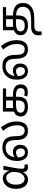

<svg xmlns="http://www.w3.org/2000/svg" viewBox="1670 -2310 961 4341"><g transform="rotate(-90 2150.5 -139.5)"><path d="M260 13Q199 13 152 -18.5Q105 -50 78.5 -111.5Q52 -173 52 -262Q52 -356 85 -421.5Q118 -487 172.5 -522Q227 -557 290 -557Q324 -557 356.5 -543Q389 -529 415.5 -497.5Q442 -466 457 -414H460L483 -543H573Q562 -490 550.5 -431Q539 -372 528.5 -314.5Q518 -257 511.5 -206.5Q505 -156 505 -119Q505 -92 520.5 -77.5Q536 -63 559 -63Q568 -63 578 -65Q588 -67 596 -71L609 -1Q598 4 581 8.5Q564 13 540 13Q492 13 462.5 -13.5Q433 -40 433 -97H429Q367 13 260 13ZM279 -64Q315 -64 347.5 -86.5Q380 -109 402 -147.5Q424 -186 427 -232L436 -335Q424 -379 408.5 -407.5Q393 -436 375 -452Q357 -468 337.5 -474Q318 -480 299 -480Q260 -480 225 -455.5Q190 -431 168 -383Q146 -335 146 -263Q146 -168 181.5 -116Q217 -64 279 -64Z M874 12Q821 12 777 -14Q733 -40 707.5 -96.5Q682 -153 682 -242Q682 -323 706 -384Q730 -445 772 -485.5Q814 -526 868.5 -546Q923 -566 984 -566Q1032 -566 1082 -553Q1132 -540 1170 -502Q1198 -475 1213.5 -440Q1229 -405 1235.5 -359Q1242 -313 1242 -252Q1242 -217 1245.5 -188Q1249 -159 1258 -136Q1267 -113 1283 -95Q1298 -79 1319 -70.5Q1340 -62 1369 -62Q1402 -62 1429 -78Q1456 -94 1472 -132Q1488 -170 1488 -237Q1488 -303 1472 -359Q1456 -415 1427.5 -461.5Q1399 -508 1363 -547L1441 -600Q1503 -521 1539 -434Q1575 -347 1575 -244Q1575 -159 1550.5 -102Q1526 -45 1479 -16.5Q1432 12 1362 12Q1319 12 1283.5 -0.5Q1248 -13 1222 -38Q1190 -68 1173 -121Q1156 -174 1155 -250Q1155 -286 1151 -324Q1147 -362 1135 -396.5Q1123 -431 1097 -455Q1077 -473 1049 -482.5Q1021 -492 980 -492Q911 -492 862 -458.5Q813 -425 787 -366.5Q761 -308 761 -232Q761 -168 776.5 -129Q792 -90 818.5 -73Q845 -56 878 -56Q905 -56 924.5 -67.5Q944 -79 954.5 -101Q965 -123 965 -155Q965 -205 939 -231.5Q913 -258 872 -258Q832 -258 797 -237Q762 -216 733 -184L718 -248Q748 -283 792.5 -305.5Q837 -328 886 -328Q958 -328 1002.5 -284Q1047 -240 1047 -165Q1047 -110 1026 -70Q1005 -30 966.5 -9Q928 12 874 12Z M1899 12Q1839 12 1791 -7Q1743 -26 1715 -63Q1687 -100 1687 -152Q1687 -206 1715.5 -245.5Q1744 -285 1806 -306.5Q1868 -328 1970 -328H2150Q2202 -328 2240 -323Q2278 -318 2306.5 -307.5Q2335 -297 2358 -279Q2384 -259 2399 -226.5Q2414 -194 2414 -152Q2414 -76 2368.5 -34Q2323 8 2240 8Q2217 8 2190 5Q2163 2 2140 -5L2159 -72Q2174 -68 2193.5 -65Q2213 -62 2232 -62Q2279 -62 2303.5 -85Q2328 -108 2328 -156Q2328 -190 2313 -210.5Q2298 -231 2273.5 -241Q2249 -251 2218.5 -254.5Q2188 -258 2157 -258H1963Q1912 -258 1876.5 -252Q1841 -246 1816 -232Q1794 -219 1783.5 -200.5Q1773 -182 1773 -153Q1773 -107 1811 -83.5Q1849 -60 1907 -60Q1951 -60 1982.5 -73.5Q2014 -87 2031.5 -120Q2049 -153 2049 -213V-482H1877V-302L1798 -286V-554H2321V-482H2134V-226Q2134 -159 2122.5 -121Q2111 -83 2090 -57Q2059 -19 2010.5 -3.5Q1962 12 1899 12Z M2712 12Q2659 12 2615 -14Q2571 -40 2545.5 -96.5Q2520 -153 2520 -242Q2520 -323 2544 -384Q2568 -445 2610 -485.5Q2652 -526 2706.5 -546Q2761 -566 2822 -566Q2870 -566 2920 -553Q2970 -540 3008 -502Q3036 -475 3051.5 -440Q3067 -405 3073.5 -359Q3080 -313 3080 -252Q3080 -217 3083.5 -188Q3087 -159 3096 -136Q3105 -113 3121 -95Q3136 -79 3157 -70.5Q3178 -62 3207 -62Q3240 -62 3267 -78Q3294 -94 3310 -132Q3326 -170 3326 -237Q3326 -303 3310 -359Q3294 -415 3265.5 -461.5Q3237 -508 3201 -547L3279 -600Q3341 -521 3377 -434Q3413 -347 3413 -244Q3413 -159 3388.5 -102Q3364 -45 3317 -16.5Q3270 12 3200 12Q3157 12 3121.5 -0.5Q3086 -13 3060 -38Q3028 -68 3011 -121Q2994 -174 2993 -250Q2993 -286 2989 -324Q2985 -362 2973 -396.5Q2961 -431 2935 -455Q2915 -473 2887 -482.5Q2859 -492 2818 -492Q2749 -492 2700 -458.5Q2651 -425 2625 -366.5Q2599 -308 2599 -232Q2599 -168 2614.5 -129Q2630 -90 2656.5 -73Q2683 -56 2716 -56Q2743 -56 2762.5 -67.5Q2782 -79 2792.5 -101Q2803 -123 2803 -155Q2803 -205 2777 -231.5Q2751 -258 2710 -258Q2670 -258 2635 -237Q2600 -216 2571 -184L2556 -248Q2586 -283 2630.5 -305.5Q2675 -328 2724 -328Q2796 -328 2840.5 -284Q2885 -240 2885 -165Q2885 -110 2864 -70Q2843 -30 2804.5 -9Q2766 12 2712 12Z M3737 12Q3677 12 3629 -7Q3581 -26 3553 -63Q3525 -100 3525 -152Q3525 -206 3553.5 -245.5Q3582 -285 3644 -306.5Q3706 -328 3808 -328H3953Q4040 -328 4108 -306.5Q4176 -285 4214.5 -235Q4253 -185 4253 -98Q4253 -31 4228 14.5Q4203 60 4157 94Q4124 117 4082.5 131Q4041 145 3987 150.5Q3933 156 3861 156H3748Q3706 156 3683 162Q3660 168 3643 179Q3627 190 3618 210Q3609 230 3609 263Q3609 278 3610 291.5Q3611 305 3612 317L3530 321Q3527 303 3525 281.5Q3523 260 3523 243Q3523 199 3539 168.5Q3555 138 3580 119Q3598 106 3617.5 98.5Q3637 91 3662.5 87.5Q3688 84 3721 84H3830Q3919 84 3976 76.5Q4033 69 4068 53.5Q4103 38 4126 13Q4146 -9 4156.5 -38.5Q4167 -68 4167 -105Q4167 -154 4147.5 -184Q4128 -214 4095.5 -230Q4063 -246 4023.5 -252Q3984 -258 3943 -258H3801Q3750 -258 3714.5 -252Q3679 -246 3654 -232Q3632 -219 3621.5 -200.5Q3611 -182 3611 -153Q3611 -107 3649 -83.5Q3687 -60 3745 -60Q3789 -60 3820.5 -73.5Q3852 -87 3869.5 -120.5Q3887 -154 3887 -213V-482H3715V-302L3636 -286V-554H4159V-482H3972V-226Q3972 -159 3960.5 -121Q3949 -83 3928 -57Q3897 -19 3848.5 -3.5Q3800 12 3737 12Z"/></g></svg>

Font: hexltamil05
Style: Book
Weight: 400
Designer: Jelle Bosma - Monotype Design Team
Foundry: Monotype Imaging Inc.
Version: Version 2.003